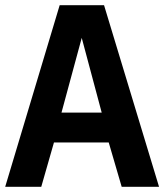

<svg xmlns="http://www.w3.org/2000/svg" viewBox="-27 -720 633 740"><path d="M586 0H442L392 -171H181L132 0H-7L203 -700H374ZM365 -286 288 -574 210 -286Z"/></svg>

Font: Gudea
Style: Bold
Weight: 700
Designer: Agustina Mingote
Foundry: Agustina Mingote
Version: Version 1.002